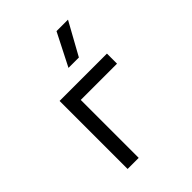

<svg xmlns="http://www.w3.org/2000/svg" viewBox="-224 -914 1033 1033"><g transform="rotate(-45 293.0 -397.5)"><path d="M135.3 0V-517.6H495.6V-440.9H219.7V0ZM294.9 -609.4 389.2 -794.9H476.6L374 -609.4Z"/></g></svg>

Font: Cascadia Code PL SemiLight
Style: Regular
Weight: 350
Monospace: yes
Designer: Aaron Bell
Foundry: Saja Typeworks
Version: Version 2404.023; ttfautohint (v1.8.4)